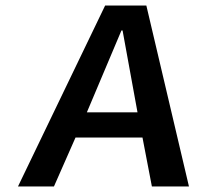

<svg xmlns="http://www.w3.org/2000/svg" viewBox="-20 -674 748 694"><path d="M294 -268 419 -564H423L477 -268ZM529 0H663L509 -654H360L45 0H175L253 -177H495Z"/></svg>

Font: Falling Sky
Style: ExtObl
Weight: 400
Designer: Paul D. Hunt
Foundry: Adobe Systems Incorporated
Version: Version 1.02